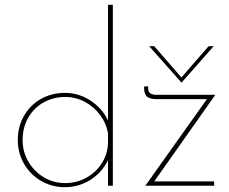

<svg xmlns="http://www.w3.org/2000/svg" viewBox="-20 -772 951 798"><path d="M449 -752V0H429V-107Q405 -56 356.5 -25Q308 6 249 6Q196 6 151 -20Q106 -46 80 -91Q54 -136 54 -190Q54 -247 80.5 -292Q107 -337 151.5 -361.5Q196 -386 250 -386Q307 -386 356 -354Q405 -322 429 -271V-752ZM429 -184V-217Q422 -259 396.5 -293.5Q371 -328 333 -348.5Q295 -369 251 -369Q202 -369 161.5 -346.5Q121 -324 97.5 -283Q74 -242 74 -190Q74 -141 98 -100Q122 -59 162.5 -35Q203 -11 251 -11Q299 -11 340 -34Q381 -57 405 -96.5Q429 -136 429 -184ZM621 -18H870V0H584L840 -360H630Q604 -360 591.5 -370Q579 -380 579 -407V-413H596V-401Q596 -391 604.5 -384.5Q613 -378 629 -378H875ZM868 -580 735 -429H734L600 -580H621L734 -450L847 -580Z"/></svg>

Font: Josefin Sans Thin
Style: Regular
Weight: 250
Designer: Santiago Orozco
Foundry: Typemade
Version: Version 2.000